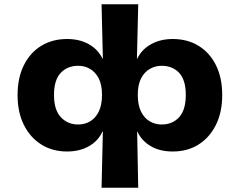

<svg xmlns="http://www.w3.org/2000/svg" viewBox="-20 -696 1119 896"><path d="M454 180 460 -82H458Q439 -39 395.5 -14Q352 11 293 11Q225 11 173 -21.5Q121 -54 91.5 -113Q62 -172 62 -252Q62 -333 91.5 -392Q121 -451 173 -482.5Q225 -514 293 -514Q351 -514 394 -490Q437 -466 458 -423H460L454 -676H625L619 -423H621Q642 -466 685.5 -490Q729 -514 786 -514Q855 -514 907 -482Q959 -450 988 -391.5Q1017 -333 1017 -252Q1017 -172 987.5 -113Q958 -54 906.5 -21.5Q855 11 786 11Q726 11 683.5 -14Q641 -39 621 -82H620L625 180ZM345 -115Q376 -115 401 -130Q426 -145 441 -175.5Q456 -206 456 -253Q456 -300 441 -329.5Q426 -359 401 -374Q376 -389 345 -389Q295 -389 263.5 -356Q232 -323 232 -253Q232 -183 264 -149Q296 -115 345 -115ZM734 -115Q785 -115 816 -149Q847 -183 847 -253Q847 -323 816 -356Q785 -389 734 -389Q704 -389 678.5 -374Q653 -359 638 -329.5Q623 -300 623 -253Q623 -206 638 -175.5Q653 -145 678.5 -130Q704 -115 734 -115Z"/></svg>

Font: Nunito Sans 7pt SemiExpanded ExtraBold
Style: Regular
Weight: 800
Width: 6
Designer: Vernon Adams
Foundry: Vernon Adams
Version: Version 3.101;gftools[0.9.27]